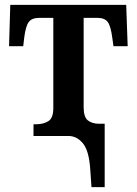

<svg xmlns="http://www.w3.org/2000/svg" viewBox="-20 -556 559 785"><path d="M349 137Q344 60 319 30Q294 0 260 0H117V-48H128Q157 -48 177.5 -60.5Q198 -73 198 -115V-483H141Q110 -483 97.5 -466Q85 -449 79 -402L75 -367H17L22 -536H496L502 -367H444L439 -402Q433 -449 420.5 -466Q408 -483 378 -483H322V-118Q322 -77 339.5 -63.5Q357 -50 386 -50H408V209H354Z"/></svg>

Font: Noto Serif SemiCondensed SemiBold
Style: Regular
Weight: 600
Width: 4
Designer: Monotype Design Team
Foundry: Monotype Imaging Inc.
Version: Version 2.013; ttfautohint (v1.8.4.7-5d5b)